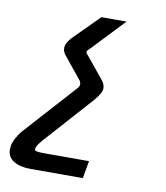

<svg xmlns="http://www.w3.org/2000/svg" viewBox="-83 -620 767 885"><g transform="rotate(10 300.0 -177.0)"><path d="M10.5 123Q10.5 115.5 12 106.5Q17.5 74.5 48 35.5L260.5 -200Q269 -209 273.2 -215.2Q277.5 -221.5 277.5 -228Q277.5 -234 272.5 -244L199 -334.5Q186 -349.5 180.8 -359Q175.5 -368.5 175.5 -379.5Q175.5 -392.5 181.5 -403.8Q187.5 -415 198 -427.5L320 -550H437.5L295.5 -400Q287 -392.5 283.8 -388.5Q280.5 -384.5 280 -380Q279 -376 291 -363.5L372 -264.5Q386 -247 386 -228Q386 -217.5 379.5 -204.8Q373 -192 355 -170.5L150 58.5Q148.5 60.5 141.8 68.5Q135 76.5 130.5 84.5Q126 92.5 124.5 99.5Q123 108 132.2 110.8Q141.5 113.5 168 113.5H379L364.5 195.5H118Q71 195.5 40.8 177.5Q10.5 159.5 10.5 123Z"/></g></svg>

Font: JuliaMono Italic
Style: Regular
Weight: 400
Italic angle: -9°
Monospace: yes
Designer: cormullion
Foundry: corm
Version: Version 0.049; ttfautohint (v1.8.4)